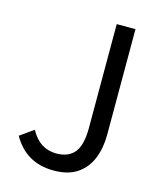

<svg xmlns="http://www.w3.org/2000/svg" viewBox="-112 -814 760 908"><g transform="rotate(15 268.0 -360.0)"><path d="M236.8 13.2Q167.5 13.2 117.4 -16.4Q67.4 -45.9 35.2 -103L101.1 -149.9Q126 -106.4 157.2 -87.2Q188.5 -67.9 228 -67.9Q287.1 -67.9 316.7 -104.2Q346.2 -140.6 346.2 -224.1V-732.9H438V-214.8Q438 -151.9 417.5 -100.1Q397 -48.3 352.8 -17.6Q308.6 13.2 236.8 13.2Z"/></g></svg>

Font: `nÑOS CN Regular
Style: Regular
Weight: 400
Designer: Ryoko NISHIZUKA ¬âXZm¬º[P (kana & ideographs); Paul D. Hunt (Latin, Greek & Cyrillic); Wenlong ZHANG _ e¬á¬ü¬ô (bopomof
Foundry: Adobe Systems Incorporated
Version: Version 1.004;PS 1.004;hotconv 1.0.82;makeotf.lib2.5.63406